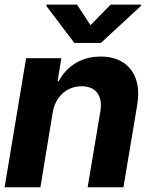

<svg xmlns="http://www.w3.org/2000/svg" viewBox="-21 -792 632 812"><path d="M201.7 -315.4 149.9 0H-1.5L89.4 -545.9H238.3L222.7 -448.7H227.5Q252.9 -497.1 298.6 -524.9Q344.2 -552.7 405.3 -552.7Q461.9 -552.7 500 -527.8Q538.1 -502.9 554 -457Q569.8 -411.1 559.1 -347.2L501 0H349.6L403.3 -320.3Q411.6 -370.1 390.9 -398.4Q370.1 -426.8 324.2 -427.2Q293.5 -427.2 267.8 -413.8Q242.2 -400.4 224.9 -375.5Q207.5 -350.6 201.7 -315.4ZM304.7 -772.5 361.8 -685.5 446.8 -772.5H576.2L575.2 -767.1L405.8 -610.4H293.5L174.8 -767.1L175.8 -772.5Z"/></svg>

Font: Inter Tight
Style: Bold Italic
Weight: 700
Italic angle: -9.39999°
Designer: Rasmus Andersson
Foundry: rsms
Version: Version 3.004